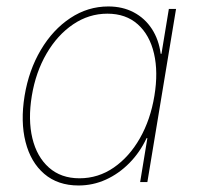

<svg xmlns="http://www.w3.org/2000/svg" viewBox="-20 -567 614 598"><path d="M224.6 10.7Q160.2 10.7 117.9 -25.4Q75.7 -61.5 59.6 -124.8Q43.5 -188 56.6 -268.6Q69.8 -348.6 107.2 -411.6Q144.5 -474.6 199 -510.7Q253.4 -546.9 317.4 -546.9Q361.8 -546.9 396.5 -528.6Q431.2 -510.3 452.9 -477.1Q474.6 -443.8 480.5 -399.4H482.9L505.9 -539.1H528.3L439 0H416.5L439 -136.7H436.5Q416 -92.8 383.1 -59.3Q350.1 -25.9 309.8 -7.6Q269.5 10.7 224.6 10.7ZM227.5 -11.7Q286.1 -11.7 334.5 -45.2Q382.8 -78.6 415.8 -136.5Q448.7 -194.3 460.9 -268.6Q473.1 -342.3 459.7 -400.1Q446.3 -458 409.2 -491.2Q372.1 -524.4 314.5 -524.4Q256.8 -524.4 207.8 -491.2Q158.7 -458 125 -400.1Q91.3 -342.3 79.1 -268.6Q66.9 -194.3 80.8 -136.5Q94.7 -78.6 132.3 -45.2Q169.9 -11.7 227.5 -11.7Z"/></svg>

Font: Inter 18pt Thin
Style: Italic
Weight: 250
Italic angle: -9.3988°
Version: Version 4.001;git-66647c0bb